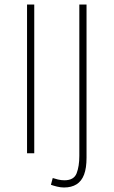

<svg xmlns="http://www.w3.org/2000/svg" viewBox="-20 -680 504 852"><path d="M100 0V-660H132V0ZM264 152Q249 152 233 148Q217 144 206 140L214 110Q223 113 237 116.5Q251 120 266 120Q308 120 320 89Q332 58 332 12V-660H364V20Q364 66 353 95Q342 124 319.5 138Q297 152 264 152Z"/></svg>

Font: Source Sans 3
Style: Regular
Weight: 200
Designer: Paul D. Hunt
Foundry: Adobe
Version: Version 3.046;hotconv 1.0.118;makeotfexe 2.5.65603